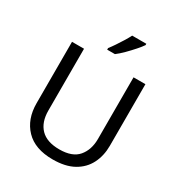

<svg xmlns="http://www.w3.org/2000/svg" viewBox="-217 -1090 1165 1246"><g transform="rotate(30 365.5 -467.0)"><path d="M640 -252Q640 -178 610 -118.5Q580 -59 518.5 -24.5Q457 10 362 10Q229 10 159.5 -62.5Q90 -135 90 -254V-714H180V-251Q180 -164 226.5 -116Q273 -68 367 -68Q464 -68 507.5 -119.5Q551 -171 551 -252V-714H640ZM514 -934Q502 -916 477 -887.5Q452 -859 423.5 -830.5Q395 -802 371 -784H313V-796Q328 -815 345.5 -841Q363 -867 380 -894.5Q397 -922 408 -944H514Z"/></g></svg>

Font: Noto Sans Glagolitic
Style: Regular
Weight: 400
Designer: Monotype Design Team
Foundry: Monotype Imaging Inc.
Version: Version 2.004; ttfautohint (v1.8.4.7-5d5b)